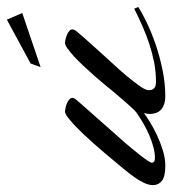

<svg xmlns="http://www.w3.org/2000/svg" viewBox="-36 -512 503 561"><g transform="rotate(-90 215.5 -231.5)"><path d="M228.5 -152.3Q237.3 -163.1 249.5 -178Q261.7 -192.9 275.6 -208.5Q289.6 -224.1 303.7 -239.3Q317.9 -254.4 330.8 -266.4Q343.8 -278.3 354 -285.6Q364.3 -293 370.1 -293Q374 -293 380.9 -291.5Q387.7 -290 394.3 -287.4Q400.9 -284.7 405.5 -280.5Q410.2 -276.4 410.2 -271.5Q410.2 -266.1 403.1 -257.6Q396 -249 386.2 -237.8Q362.8 -211.4 345.9 -192.9Q329.1 -174.3 316.2 -160.2Q303.2 -146 293.2 -135Q283.2 -124 273.9 -112.8Q256.8 -91.8 244.6 -74.7Q232.4 -57.6 232.4 -47.9Q232.4 -41 234.9 -36.9Q237.3 -32.7 241 -30.5Q244.6 -28.3 249.3 -27.8Q253.9 -27.3 258.8 -27.3Q286.6 -27.3 314 -32.7Q341.3 -38.1 367.9 -46.9Q394.5 -55.7 420.4 -67.1Q446.3 -78.6 470.7 -90.8L475.6 -79.1Q459.5 -68.4 431.2 -54.7Q402.8 -41 367.7 -28.8Q332.5 -16.6 292.7 -8.3Q252.9 0 213.9 0Q190.9 0 177 -11.2Q163.1 -22.5 163.1 -46.9Q163.1 -53.7 166 -62.5Q156.7 -55.7 139.9 -45.2Q123 -34.7 101.8 -24.7Q80.6 -14.6 57.1 -7.3Q33.7 0 11.7 0Q-20 0 -32.5 -10Q-44.9 -20 -44.9 -36.1Q-44.9 -48.3 -38.1 -62.7Q-31.2 -77.1 -20.5 -92Q-9.8 -106.9 2.9 -122.1Q15.6 -137.2 27.3 -151.4Q36.1 -162.1 48.6 -176.8Q61 -191.4 75 -207.3Q88.9 -223.1 103.3 -238.3Q117.7 -253.4 130.6 -265.6Q143.6 -277.8 153.8 -285.4Q164.1 -293 169.9 -293Q173.8 -293 180.7 -291.5Q187.5 -290 194.1 -287.4Q200.7 -284.7 205.3 -280.5Q210 -276.4 210 -271.5Q210 -266.1 202.6 -257.8Q195.3 -249.5 185.5 -238.3L104.5 -146.5Q101.1 -142.6 93.5 -134.3Q85.9 -126 76.7 -115Q67.4 -104 57.4 -92Q47.4 -80.1 39.3 -69.3Q31.2 -58.6 25.9 -50.3Q20.5 -42 20.5 -39.1Q20.5 -35.2 23.7 -32.7Q26.9 -30.3 34.2 -30.3Q49.3 -30.3 65.9 -34.7Q82.5 -39.1 99.9 -46.4Q117.2 -53.7 134.5 -63.7Q151.9 -73.7 168 -85Q173.3 -88.9 184.1 -101.1Q194.8 -113.3 206.1 -126ZM299.8 -364.3 310.5 -393.6 438.5 -462.9 458 -418Z"/></g></svg>

Font: Meie Script
Style: Regular
Weight: 400
Version: Version 1.001